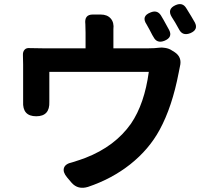

<svg xmlns="http://www.w3.org/2000/svg" viewBox="-20 -865 984 938"><path d="M330 28 308 2Q286 -24 292.5 -44.5Q299 -65 333 -72Q375 -85 398 -94Q542 -150 620 -261Q686 -358 707 -514H464H221V-370Q221 -369 221 -368Q224 -297 157 -297Q89 -297 93 -369Q93 -374 93 -379V-550Q93 -578 92 -595Q91 -612 100 -622Q109 -632 126 -630Q146 -629 189 -629H398V-704Q398 -732 397 -747Q391 -794 433 -794H472Q504 -794 521 -774.5Q538 -755 534 -722Q534 -713 534 -704V-629H706Q737 -629 758 -632Q769 -634 787 -631Q806 -628 819 -619L832 -611Q871 -586 859 -540Q855 -518 853 -510Q821 -343 760 -231Q708 -135 616 -62Q526 9 410 48Q361 63 330 28ZM730 -684Q728 -687 724 -694Q715 -711 711 -719Q704 -733 696 -746Q669 -786 715 -804Q748 -818 766 -790Q770 -783 779 -768Q798 -735 806 -719Q825 -683 784 -666Q747 -651 730 -684ZM855 -721Q835 -758 819 -782Q795 -821 838 -840Q872 -855 890 -825Q902 -806 914 -786Q917 -781 923 -770.5Q929 -760 932 -755Q950 -720 910 -703Q872 -688 855 -721Z"/></svg>

Font: GenSenRounded JP B
Style: Regular
Weight: 700
Version: Version 1.501;PS 1;hotconv 16.6.51;makeotf.lib2.5.65220